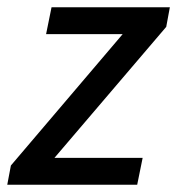

<svg xmlns="http://www.w3.org/2000/svg" viewBox="-30 -509 488 529"><path d="M-10 0 0 -53 308 -415H97L112 -489H438L428 -435L120 -74H363L348 0Z"/></svg>

Font: Source Sans 3 ExtraLight Medium
Style: Italic
Weight: 500
Italic angle: -11°
Version: Version 3.052;hotconv 1.1.0;makeotfexe 2.6.0